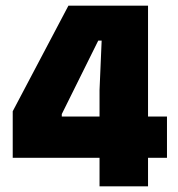

<svg xmlns="http://www.w3.org/2000/svg" viewBox="-20 -659 628 679"><path d="M332 0V-340.5L339.5 -515.5H327.5L198.5 -255.5V-186L129.5 -247H570.5V-101H25V-265.5L222 -639H503.5V0Z"/></svg>

Font: Anek Odia Medium ExtraBold
Style: Regular
Weight: 800
Version: Version 1.003